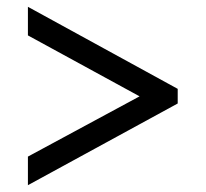

<svg xmlns="http://www.w3.org/2000/svg" viewBox="-20 -640 604 564"><path d="M62 -96V-180L390 -357L62 -536V-620L502 -379V-336Z"/></svg>

Font: Noto Serif Gujarati ExtraBold
Style: Regular
Weight: 800
Version: Version 2.102